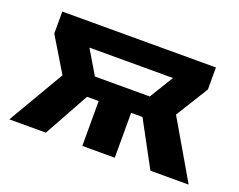

<svg xmlns="http://www.w3.org/2000/svg" viewBox="-87 -658 1010 812"><g transform="rotate(20 418.0 -252.5)"><path d="M14.5 0 162 -252 69 -406V-505H760.5V-406L670 -260L821.5 0H649.5L513.5 -251.5L605 -401H229L318 -251.5L179 0ZM343 0V-202H203V-294H628.5V-202H489V0Z"/></g></svg>

Font: Geologica Cursive SemiBold
Style: Regular
Weight: 600
Designer: Sindre Bremnes, Frode Helland
Foundry: Monokrom Skriftforlag AS
Version: Version 1.010;gftools[0.9.28]